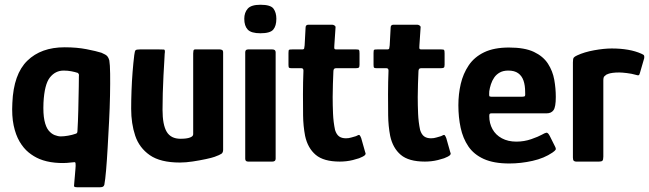

<svg xmlns="http://www.w3.org/2000/svg" viewBox="-20 -680 2731 808"><path d="M146 -11Q122 -21 100.5 -38.5Q79 -56 62.5 -84Q46 -112 37.5 -152Q29 -192 32 -247Q37 -368 95 -424.5Q153 -481 252 -481Q303 -481 344 -473Q385 -465 407 -458Q426 -450 431.5 -443.5Q437 -437 440 -426Q443 -409 443.5 -369.5Q444 -330 443 -278Q442 -226 439 -168.5Q436 -111 433 -58Q430 -5 426.5 36Q423 77 419 98Q417 104 412.5 106Q408 108 401 108H305Q291 108 291.5 102.5Q292 97 293 84Q294 76 295 61Q296 46 297.5 31Q299 16 298 9Q298 2 293 2.5Q288 3 277 4Q247 8 211 4.5Q175 1 146 -11ZM163 -248Q161 -201 167 -173Q173 -145 184.5 -131Q196 -117 210 -111.5Q224 -106 236 -106Q249 -106 266.5 -109Q284 -112 298 -117Q302 -118 304 -120.5Q306 -123 306 -130Q307 -148 308 -170.5Q309 -193 309.5 -217.5Q310 -242 310.5 -266.5Q311 -291 311.5 -315Q312 -339 312 -360Q313 -365 311.5 -368Q310 -371 308 -373Q296 -377 280.5 -380Q265 -383 248 -383Q213 -383 190 -354Q167 -325 163 -248Z M737 4Q655 4 610.5 -27Q566 -58 549 -109Q532 -160 532 -222Q532 -259 533.5 -299Q535 -339 538 -377.5Q541 -416 545 -448Q547 -466 551 -469Q555 -472 569 -472H650Q664 -472 670 -471.5Q676 -471 673 -453Q673 -449 671.5 -424Q670 -399 668 -362.5Q666 -326 665 -287.5Q664 -249 664 -218Q664 -155 681.5 -125.5Q699 -96 740 -96Q745 -96 754 -96.5Q763 -97 772 -99Q781 -101 787 -105Q793 -109 793 -116V-455Q793 -460 794 -466Q795 -472 801 -472H905Q909 -472 914 -470Q919 -468 919 -459V-50Q919 -38 912 -33Q905 -28 883 -20Q872 -16 846.5 -10.5Q821 -5 791.5 -0.5Q762 4 737 4Z M1143 -601Q1143 -571 1130 -555.5Q1117 -540 1076 -540Q1037 -540 1022.5 -555.5Q1008 -571 1008 -601Q1008 -627 1022.5 -643.5Q1037 -660 1076 -660Q1119 -660 1131 -643.5Q1143 -627 1143 -601ZM1140 -12Q1140 0 1126 0H1024Q1012 0 1012 -12V-460Q1012 -472 1024 -472H1126Q1140 -472 1140 -460Z M1410 0Q1342 0 1308.5 -28.5Q1275 -57 1264 -108Q1256 -150 1255.5 -194Q1255 -238 1255 -283Q1255 -312 1255.5 -334Q1256 -356 1257 -383Q1257 -393 1248 -393H1207Q1199 -393 1196.5 -395Q1194 -397 1194 -407V-457Q1194 -469 1196.5 -470.5Q1199 -472 1210 -472H1251Q1259 -472 1260 -476Q1261 -480 1262 -489L1266 -564Q1266 -576 1278 -576H1378Q1383 -576 1388 -572.5Q1393 -569 1392 -564L1387 -489Q1386 -477 1387.5 -474.5Q1389 -472 1395 -472H1479Q1489 -472 1491 -469.5Q1493 -467 1493 -455V-408Q1493 -398 1490 -395.5Q1487 -393 1477 -393H1394Q1388 -393 1385.5 -389.5Q1383 -386 1383 -379Q1382 -353 1381 -326.5Q1380 -300 1380 -272Q1380 -237 1381.5 -201.5Q1383 -166 1390 -133Q1396 -114 1407 -106Q1418 -98 1436 -98Q1448 -98 1459 -101.5Q1470 -105 1478 -107Q1490 -114 1493 -111.5Q1496 -109 1500 -99L1517 -39Q1521 -32 1515 -26.5Q1509 -21 1491 -14Q1479 -10 1465 -6.5Q1451 -3 1437 -1.5Q1423 0 1410 0Z M1768 0Q1700 0 1666.5 -28.5Q1633 -57 1622 -108Q1614 -150 1613.5 -194Q1613 -238 1613 -283Q1613 -312 1613.5 -334Q1614 -356 1615 -383Q1615 -393 1606 -393H1565Q1557 -393 1554.5 -395Q1552 -397 1552 -407V-457Q1552 -469 1554.5 -470.5Q1557 -472 1568 -472H1609Q1617 -472 1618 -476Q1619 -480 1620 -489L1624 -564Q1624 -576 1636 -576H1736Q1741 -576 1746 -572.5Q1751 -569 1750 -564L1745 -489Q1744 -477 1745.5 -474.5Q1747 -472 1753 -472H1837Q1847 -472 1849 -469.5Q1851 -467 1851 -455V-408Q1851 -398 1848 -395.5Q1845 -393 1835 -393H1752Q1746 -393 1743.5 -389.5Q1741 -386 1741 -379Q1740 -353 1739 -326.5Q1738 -300 1738 -272Q1738 -237 1739.5 -201.5Q1741 -166 1748 -133Q1754 -114 1765 -106Q1776 -98 1794 -98Q1806 -98 1817 -101.5Q1828 -105 1836 -107Q1848 -114 1851 -111.5Q1854 -109 1858 -99L1875 -39Q1879 -32 1873 -26.5Q1867 -21 1849 -14Q1837 -10 1823 -6.5Q1809 -3 1795 -1.5Q1781 0 1768 0Z M1909 -237Q1909 -284 1919 -327Q1929 -370 1952.5 -405Q1976 -440 2017.5 -460Q2059 -480 2122 -480Q2188 -480 2227 -461.5Q2266 -443 2286 -412Q2306 -381 2312.5 -344.5Q2319 -308 2319 -272Q2319 -230 2309.5 -216.5Q2300 -203 2280 -203H2048Q2042 -203 2040.5 -200.5Q2039 -198 2039 -191Q2039 -161 2052.5 -136.5Q2066 -112 2092 -98Q2118 -84 2153 -84Q2186 -84 2216 -94.5Q2246 -105 2260 -113Q2272 -120 2279 -121.5Q2286 -123 2294 -107L2315 -65Q2321 -54 2318 -49.5Q2315 -45 2305 -38Q2270 -14 2221 -3Q2172 8 2123 8Q2058 8 2016 -11Q1974 -30 1951 -64Q1928 -98 1918.5 -142.5Q1909 -187 1909 -237ZM2190 -293Q2190 -321 2183 -341Q2176 -361 2160.5 -372Q2145 -383 2119 -383Q2098 -383 2083.5 -375Q2069 -367 2060 -354Q2051 -341 2046 -325.5Q2041 -310 2039 -296Q2038 -280 2039 -276.5Q2040 -273 2047 -273H2178Q2187 -273 2189 -276Q2191 -279 2190 -293Z M2554 -476Q2630 -476 2679 -454Q2689 -450 2690.5 -446Q2692 -442 2691 -435L2673 -373Q2671 -365 2668 -363.5Q2665 -362 2656 -365Q2639 -370 2618 -372.5Q2597 -375 2586 -375Q2570 -375 2559 -373.5Q2548 -372 2542 -370Q2536 -368 2532 -366Q2528 -363 2523.5 -359Q2519 -355 2519 -341V-21Q2519 -7 2515 -3.5Q2511 0 2501 0H2404Q2399 0 2395 -3Q2391 -6 2391 -17V-417Q2391 -433 2394.5 -437.5Q2398 -442 2409 -447Q2439 -461 2480.5 -468.5Q2522 -476 2554 -476Z"/></svg>

Font: Glory
Style: Bold
Weight: 700
Designer: Robert Leuschke
Foundry: Robert Leuschke
Version: Version 1.011